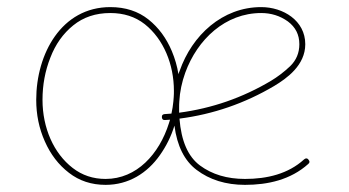

<svg xmlns="http://www.w3.org/2000/svg" viewBox="-20 -517 978 538"><path d="M289.1 -497.1C152.3 -497.1 81.5 -366.2 81.5 -237.3C81.5 -195.8 89.4 -157.2 105.5 -121.1C121.6 -84.5 144 -55.2 173.3 -32.7C202.1 -10.3 236.3 1 275.9 1C340.3 1 392.6 -31.7 428.2 -82.5C445.8 -107.4 459.5 -134.8 468.8 -165C476.1 -107.9 497.1 -66.4 530.8 -41C567.4 -13.2 612.8 1 666.5 1C730.5 1 794.4 -13.2 843.8 -57.6C846.2 -59.6 847.2 -61.5 847.2 -63.5C847.2 -65.4 846.2 -67.4 844.2 -69.8C842.3 -72.3 840.3 -73.2 838.4 -73.2C836.4 -73.2 834.5 -72.3 832 -70.3C787.6 -29.8 728.5 -15.6 666.5 -15.6C616.2 -15.6 574.2 -28.3 540.5 -53.2C506.8 -78.1 487.8 -122.1 482.9 -184.6C577.6 -196.8 666 -227.5 748 -275.9C783.7 -297.4 835.4 -334 835.4 -393.1C835.4 -459.5 773.4 -497.1 711.9 -497.1C603 -497.1 518.1 -418 483.4 -318.4C481.9 -315.4 481 -312.5 480 -309.1C476.6 -331.1 470.2 -353 461.4 -374C446.3 -409.7 424.8 -439.5 396 -462.4C367.2 -485.4 331.5 -497.1 289.1 -497.1ZM289.1 -480.5C326.7 -480.5 358.9 -470.2 385.7 -449.2C438.5 -407.2 467.3 -336.4 467.3 -262.7C467.3 -256.8 467.3 -251 466.8 -245.1C466.3 -240.7 466.3 -236.8 465.8 -232.9C464.8 -221.7 462.9 -210 460.4 -198.7L441.4 -197.3C436 -196.8 433.6 -194.3 433.6 -189.9V-188.5C434.1 -183.1 436.5 -180.7 440.9 -180.7H442.4L456.5 -181.6C455.6 -178.7 454.6 -175.8 453.6 -172.4C426.3 -85 362.8 -15.6 275.9 -15.6C240.7 -15.6 210 -25.9 183.6 -46.4C130.4 -87.4 99.1 -158.7 99.1 -237.3C99.1 -278.8 106.4 -318.4 121.1 -355.5C135.3 -392.6 156.7 -422.9 185.1 -445.8C213.4 -468.8 248 -480.5 289.1 -480.5ZM711.9 -480.5C739.7 -480.5 764.6 -472.7 786.6 -457C808.1 -440.9 818.8 -419.9 818.8 -393.1C818.8 -368.7 810.1 -348.1 793 -331.5C775.4 -314.9 757.3 -301.3 739.3 -290.5C659.7 -243.2 574.2 -213.4 481.9 -201.2V-214.8C481.9 -220.7 481.9 -226.6 482.4 -232.4C483.4 -242.7 483.9 -252.4 483.9 -262.7C483.9 -278.3 482.4 -293.9 480 -309.1C473.1 -288.1 468.8 -267.1 466.8 -245.1C466.3 -240.7 466.3 -236.8 465.8 -232.9C465.3 -227.1 465.3 -221.2 465.3 -214.8C465.3 -209.5 465.3 -204.6 465.8 -199.2L460.4 -198.7C459 -193.4 458 -187.5 456.5 -181.6L466.8 -182.6C467.3 -176.3 468.3 -170.4 468.8 -165C469.2 -165.5 469.2 -166.5 469.7 -167.5C476.1 -189 480.5 -210.4 482.4 -232.4C483.9 -260.3 489.7 -287.1 499 -313C533.2 -407.2 611.8 -480.5 711.9 -480.5Z"/></svg>

Font: Mikhak Thin
Style: Regular
Weight: 100
Designer: Amin Abedi
Version: Version 3.2